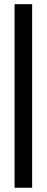

<svg xmlns="http://www.w3.org/2000/svg" viewBox="-20 -756 221 907"><path d="M48.8 130.9V-736.3H131.8V130.9Z"/></svg>

Font: Post No Bills Colombo
Style: Bold
Weight: 700
Designer: Kosala Senevirathne, Siva Puranthara, Lasantha Premarathna, Tharique Azeez
Foundry: Mooniak
Version: Version 1.220 ; ttfautohint (v1.6)